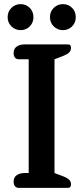

<svg xmlns="http://www.w3.org/2000/svg" viewBox="-20 -910 404 930"><path d="M17 -827Q17 -854 35.5 -872Q54 -890 80 -890Q106 -890 124 -872Q142 -854 142 -827Q142 -800 124 -782Q106 -764 80 -764Q54 -764 35.5 -782Q17 -800 17 -827ZM222 -827Q222 -854 240.5 -872Q259 -890 285 -890Q311 -890 329 -872Q347 -854 347 -827Q347 -800 329 -782Q311 -764 285 -764Q259 -764 240.5 -782Q222 -800 222 -827ZM71 0Q59 0 52.5 -8Q46 -16 46 -30Q46 -51 61 -61.5Q76 -72 102 -72H119V-623H71Q59 -623 52.5 -631Q46 -639 46 -653Q46 -674 61 -684.5Q76 -695 101 -695H307Q317 -695 320.5 -690.5Q324 -686 324 -678Q324 -665 315 -656Q306 -647 286 -639L244 -623V-72L286 -56Q307 -48 315.5 -39Q324 -30 324 -17Q324 -9 320.5 -4.5Q317 0 307 0Z"/></svg>

Font: Maitree Semibold
Style: Regular
Weight: 600
Designer: CadsonDemak Team
Foundry: CadsonDemak
Version: Version 1.010